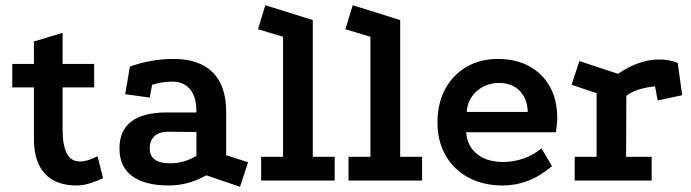

<svg xmlns="http://www.w3.org/2000/svg" viewBox="-20 -692 2650 736"><path d="M272 19Q223 19 186.5 0Q150 -19 130 -59Q110 -99 110 -162V-357H27V-447H110V-533L220 -566V-447H341V-357H220V-194Q220 -137 235.5 -105Q251 -73 287 -73Q315 -73 354 -93L375 -9Q352 2 325.5 10.5Q299 19 272 19Z M771 -20Q701 19 628 19Q535 19 486.5 -17Q438 -53 438 -122Q437 -261 621 -261H733Q733 -322 708 -350.5Q683 -379 643 -379Q621 -379 601.5 -376Q582 -373 563 -367L554 -318L460 -331L478 -437Q518 -451 559.5 -458.5Q601 -466 646 -466Q744 -466 795.5 -414.5Q847 -363 847 -263V-97L931 -70L900 24ZM624 -187Q590 -187 572 -170Q554 -153 554 -123Q554 -66 632 -66Q687 -66 733 -95V-186Z M981 0V-91H1065V-551L969 -580L997 -672L1179 -615V-91H1263V0Z M1316 0V-91H1400V-551L1304 -580L1332 -672L1514 -615V-91H1598V0Z M2096 -55Q2051 -17 2004 1Q1957 19 1907 19Q1832 19 1775.5 -11.5Q1719 -42 1688 -96.5Q1657 -151 1657 -222Q1657 -296 1686.5 -350.5Q1716 -405 1768 -435.5Q1820 -466 1889 -466Q1958 -466 2009 -438Q2060 -410 2088 -359.5Q2116 -309 2116 -241Q2116 -229 2114.5 -214Q2113 -199 2111 -185H1767Q1770 -146 1790 -120.5Q1810 -95 1840.5 -83Q1871 -71 1907 -71Q1949 -71 1987 -84.5Q2025 -98 2056 -123ZM2003 -263Q2002 -313 1972.5 -343.5Q1943 -374 1892 -374Q1844 -374 1808.5 -343.5Q1773 -313 1769 -263Z M2349 -409Q2390 -437 2429.5 -450.5Q2469 -464 2507 -464Q2545 -464 2578 -451L2595 -327L2501 -307L2491 -361Q2458 -358 2429.5 -349Q2401 -340 2381 -325L2380 -91H2478V0H2183V-91H2267V-335L2171 -367L2201 -458Z"/></svg>

Font: Podkova
Style: Bold
Weight: 700
Designer: Ilya Yudin
Foundry: Cyreal (www.cyreal.org)
Version: Version 2.102; ttfautohint (v1.8.1.43-b0c9)